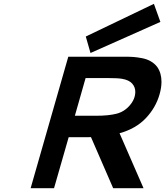

<svg xmlns="http://www.w3.org/2000/svg" viewBox="-20 -993 872 1013"><path d="M821.8 -495.1Q801.8 -424.8 749.3 -369.4Q696.8 -314 610.8 -290L737.3 0H577.1L460 -269.5Q456.1 -269.5 448.2 -269.3Q440.4 -269 436 -269H342.3L265.1 0H141.6L340.3 -693.8H636.2Q664.6 -693.8 684.3 -692.4Q704.1 -690.9 729.7 -686Q755.4 -681.2 775.6 -669.4Q795.9 -657.7 809.6 -639.6Q832 -607.4 832 -561.5Q832 -530.3 821.8 -495.1ZM431.6 -581.1 375 -382.3H488.3Q553.2 -382.3 595 -393.1Q636.7 -403.8 665.5 -438Q693.8 -471.2 693.8 -508.8Q693.8 -533.7 677.2 -552.2Q660.6 -570.8 624.5 -577.1Q603 -581.1 552.7 -581.1ZM792 -972.7 826.2 -877.4 457.5 -713.4 432.6 -800.3Z"/></svg>

Font: Cantarell
Style: Bold Italic
Weight: 700
Italic angle: -16°
Designer: Dave Crossland
Version: Version 1.004